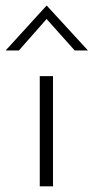

<svg xmlns="http://www.w3.org/2000/svg" viewBox="-52 -661 332 681"><path d="M89 -391H136V0H89ZM213 -482 104 -604 125 -607 15 -482H-32L113 -641H114L260 -482Z"/></svg>

Font: Josefin Sans Thin Light
Style: Regular
Weight: 300
Version: Version 2.000